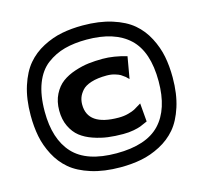

<svg xmlns="http://www.w3.org/2000/svg" viewBox="-136 -926 1414 1319"><g transform="rotate(-15 571.5 -266.5)"><path d="M255 -247Q255 -312 280 -361.5Q305 -411 343.5 -439.5Q382 -468 435 -485.5Q488 -503 535 -508.5Q582 -514 634 -514Q714 -514 805 -487L778 -332Q774 -336 767 -342Q760 -348 757 -352Q739 -366 727.5 -373Q716 -380 690 -388Q664 -396 632 -396Q566 -396 521 -381.5Q476 -367 455 -342.5Q434 -318 426 -295Q418 -272 418 -246Q418 -95 638 -95Q676 -95 707 -103.5Q738 -112 753 -120Q768 -128 805 -151L816 -20Q781 -4 764 2.5Q747 9 713.5 15.5Q680 22 639 22Q581 22 531 15.5Q481 9 428.5 -9Q376 -27 339 -56Q302 -85 278.5 -134Q255 -183 255 -247ZM57 -266Q57 -383 86 -473Q115 -563 162 -618.5Q209 -674 276 -709Q343 -744 412 -757.5Q481 -771 561 -771Q678 -771 768.5 -742.5Q859 -714 914.5 -667Q970 -620 1005 -552.5Q1040 -485 1053.5 -416Q1067 -347 1067 -266Q1067 -149 1038 -59Q1009 31 962 86Q915 141 848 176Q781 211 712 224.5Q643 238 563 238Q446 238 355.5 209.5Q265 181 209.5 134Q154 87 119 20Q84 -47 70.5 -116Q57 -185 57 -266ZM157 -266Q157 -70 253 34Q349 138 561 138Q773 138 870 35.5Q967 -67 967 -266Q967 -477 864 -573.5Q761 -670 562 -670Q474 -670 405 -651.5Q336 -633 278 -589.5Q220 -546 188.5 -464.5Q157 -383 157 -266Z"/></g></svg>

Font: Coval
Style: Black
Weight: 1000
Foundry: Context Ltd
Version: Version 001.000